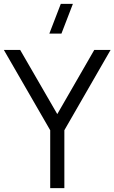

<svg xmlns="http://www.w3.org/2000/svg" viewBox="-20 -980 596 1000"><path d="M300 -805H237L296.7 -960H359.7ZM241.5 0V-301.7L0 -720H85L278.3 -385.7L471 -720H556L315.2 -301.7V0Z"/></svg>

Font: Vela Sans GX ExtLt
Style: Regular
Weight: 200
Designer: Principal design: Mikhail Sharanda - project Manrope.
Design modification: Ravid Balaliev
Foundry: Mikhail Sharanda
Version: Version 1.001